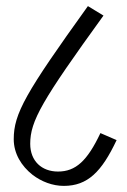

<svg xmlns="http://www.w3.org/2000/svg" viewBox="-20 -641 417 629"><path d="M189 -32C267 -32 313 -78 362 -182L309 -205C266 -114 228 -79 170 -79C117 -79 79 -113 79 -170C79 -245 118 -312 319 -590L268 -621C64 -337 25 -269 25 -185C25 -138 50 -97 87 -68C116 -46 152 -32 189 -32Z"/></svg>

Font: Noto Serif Devanagari ExtraCondensed Light
Style: Regular
Weight: 300
Width: 2
Designer: Universal Thirst, Indian Type Foundry and the Monotype Design Team
Foundry: Monotype Imaging Inc.
Version: Version 2.004